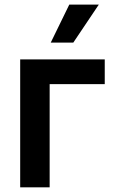

<svg xmlns="http://www.w3.org/2000/svg" viewBox="-20 -799 503 819"><path d="M426.8 -545.5V-440H191.8V0H66.1V-545.5ZM196.4 -617.2 275.6 -779.5H401.6L292.6 -617.2Z"/></svg>

Font: Inter UI Semi Bold
Style: Regular
Weight: 600
Designer: Rasmus Andersson
Foundry: rsms
Version: 3.2;8d6f07862